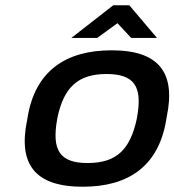

<svg xmlns="http://www.w3.org/2000/svg" viewBox="-20 -700 662 729"><path d="M85 -256 83 -244C48 -76 113 9 294 9C469 9 582 -70 611 -244L613 -256C648 -423 585 -509 404 -509C229 -509 114 -430 85 -256ZM197 -247 198 -253C222 -367 275 -419 384 -419C491 -419 522 -371 500 -253L499 -247C474 -133 423 -81 313 -81C207 -81 176 -129 197 -247ZM251 -556H349L426 -612L478 -556H576L471 -680H410Z"/></svg>

Font: LT Wave Medium
Style: Italic
Weight: 500
Designer: Daniel Lyons
Version: Version 2.5 (Glyphs App)